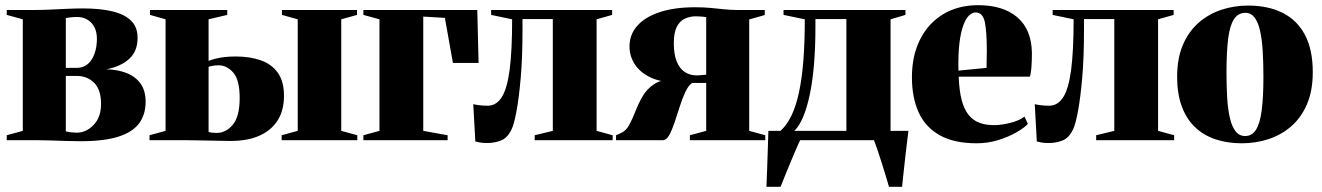

<svg xmlns="http://www.w3.org/2000/svg" viewBox="-20 -541 5102 741"><path d="M291 4Q263.5 4 233.5 3Q203.5 2 174.2 1Q145 0 120.5 0H6V-19L68 -36V-466.5L6 -483.5V-502.5H117.5Q143 -502.5 174.8 -504Q206.5 -505.5 239.5 -507Q272.5 -508.5 300.5 -508.5Q367.5 -508.5 414.5 -497Q461.5 -485.5 486.2 -460.8Q511 -436 511 -395.5Q511 -343.5 479.2 -314.2Q447.5 -285 391 -273.5Q433.5 -272.5 467.5 -259.5Q501.5 -246.5 521.8 -219.2Q542 -192 542 -148Q542 -99.5 517.2 -65.5Q492.5 -31.5 437.5 -13.8Q382.5 4 291 4ZM276.5 -29Q312.5 -29 341.2 -58.8Q370 -88.5 370 -140Q370 -195 343.2 -221.5Q316.5 -248 276.5 -248H234V-34Q239.5 -32.5 246 -31.5Q252.5 -30.5 260.2 -29.8Q268 -29 276.5 -29ZM234 -279H276Q302 -279 319.2 -294.2Q336.5 -309.5 345.2 -335Q354 -360.5 354 -391.5Q354 -418.5 343.8 -437.2Q333.5 -456 316.2 -465.8Q299 -475.5 278.5 -475.5Q264.5 -475.5 253.8 -474.2Q243 -473 234 -471.5Z M1067 0V-19L1129 -36V-466.5L1068 -483.5V-502.5H1358V-483.5L1297 -466.5V-36L1359 -19V0ZM557 0V-19L619 -36V-466.5L559 -483.5V-502.5H857V-483.5L785 -466.5V-306Q798 -311 813 -314.8Q828 -318.5 847.2 -320.8Q866.5 -323 890.5 -323Q944.5 -323 986.5 -308.2Q1028.5 -293.5 1052.2 -260.2Q1076 -227 1076 -171Q1076 -115.5 1051.8 -76.8Q1027.5 -38 981.5 -17.5Q935.5 3 870 3Q859 3 835.5 2.5Q812 2 784.2 1.5Q756.5 1 731.8 0.5Q707 0 692.5 0ZM816 -28Q852 -28 878.5 -59.8Q905 -91.5 905 -163Q905 -232 880.5 -260.5Q856 -289 823 -289Q813.5 -289 802 -287.2Q790.5 -285.5 785 -283V-32Q790 -30 798.8 -29Q807.5 -28 816 -28Z M1382.5 0V-19L1444.5 -36V-466.5L1382.5 -483.5V-502.5H1822L1827 -298H1728L1697 -472L1613.5 -477V-36L1707.5 -19V0Z M1861.5 11Q1843 11 1832.5 9Q1822 7 1814.5 5L1806.5 -139Q1816.5 -136.5 1830.8 -134.8Q1845 -133 1862 -133Q1895 -133 1916 -165.2Q1937 -197.5 1946.8 -270.8Q1956.5 -344 1956.5 -466.5L1875.5 -483.5V-502.5H2342.5V-483.5L2282.5 -466.5V-36L2344.5 -19V0H2043.5V-19L2113.5 -36V-467.5H1996.5V-421.5Q1996.5 -320.5 1989.8 -242.2Q1983 -164 1973.5 -112.8Q1964 -61.5 1954.5 -42Q1938 -7.5 1912.2 1.8Q1886.5 11 1861.5 11Z M2357.5 0V-19L2377.5 -28Q2397 -37 2409.2 -60.2Q2421.5 -83.5 2433 -113Q2444.5 -142.5 2460.5 -170Q2476.5 -197.5 2503.8 -215.8Q2531 -234 2575 -234.5L2586 -223Q2530 -223.5 2490.5 -242.2Q2451 -261 2430.2 -292.5Q2409.5 -324 2409.5 -361.5Q2409.5 -407.5 2439.5 -441.5Q2469.5 -475.5 2526.2 -494.2Q2583 -513 2663 -513Q2694 -513 2721.5 -510.5Q2749 -508 2774.5 -505.2Q2800 -502.5 2824.5 -502.5H2931.5V-483L2871.5 -466V-36L2933.5 -19V0H2642.5V-19L2705.5 -36V-221H2651.5Q2637 -211.5 2625.2 -186.5Q2613.5 -161.5 2603.5 -130Q2593.5 -98.5 2583.5 -68.8Q2573.5 -39 2562.8 -19.5Q2552 0 2538.5 0ZM2669 -250Q2674.5 -250 2681.2 -250.5Q2688 -251 2694.5 -251.8Q2701 -252.5 2705.5 -253V-475Q2701.5 -476 2694.2 -476.5Q2687 -477 2679.2 -477.5Q2671.5 -478 2665 -478Q2643 -478 2623.5 -469.2Q2604 -460.5 2592.2 -438Q2580.5 -415.5 2580.5 -374.5Q2580.5 -332 2591.5 -304.2Q2602.5 -276.5 2622.5 -263.2Q2642.5 -250 2669 -250Z M2982 0V-31L2992 -36Q3016.5 -57.5 3034.2 -94.2Q3052 -131 3063.5 -184.2Q3075 -237.5 3080.5 -307.8Q3086 -378 3086 -466.5L3004 -483.5V-502.5H3474.5V-483.5L3417 -466.5V0ZM3045.5 -36H3246.5V-467.5H3127V-435.5Q3127 -357.5 3121.5 -292.2Q3116 -227 3105.2 -176Q3094.5 -125 3079.5 -89.5Q3064.5 -54 3045.5 -36ZM2938 180Q2939.5 144 2940.8 108Q2942 72 2943.2 36Q2944.5 0 2945.5 -36H3130L3070 -4Q3063 10 3052.5 34.5Q3042 59 3030.2 87Q3018.5 115 3008.5 140Q2998.5 165 2992.5 180ZM3411 180Q3406 162 3398.2 136.8Q3390.5 111.5 3382 84.8Q3373.5 58 3365.5 34.5Q3357.5 11 3352 -3L3337 -36H3486Q3483.5 -16.5 3480.8 6.2Q3478 29 3475.2 53Q3472.5 77 3470 100Q3467.5 123 3465.2 143.5Q3463 164 3461.5 180Z M3749.5 12Q3662 12 3606.8 -19Q3551.5 -50 3525.5 -107.2Q3499.5 -164.5 3499.5 -242.5Q3499.5 -307 3518 -358.2Q3536.5 -409.5 3570.5 -446Q3604.5 -482.5 3651.2 -501.8Q3698 -521 3755 -521Q3852 -521 3906.5 -474Q3961 -427 3962.5 -337.5Q3962.5 -303 3960.5 -279.2Q3958.5 -255.5 3954.5 -245H3680Q3682 -191 3691.5 -155Q3701 -119 3718 -97.8Q3735 -76.5 3759.8 -67.2Q3784.5 -58 3816.5 -58Q3843 -58 3878 -66.5Q3913 -75 3934 -91L3947 -63Q3933.5 -48 3903.2 -30.5Q3873 -13 3833 -0.5Q3793 12 3749.5 12ZM3679 -268.5 3787.5 -279Q3788 -296.5 3788 -311.8Q3788 -327 3788.5 -344.5Q3788.5 -419 3780.8 -456Q3773 -493 3745 -493Q3732.5 -493 3720.2 -481.5Q3708 -470 3698 -443.8Q3688 -417.5 3682.8 -374.5Q3677.5 -331.5 3679 -268.5Z M4028.5 11Q4010 11 3999.5 9Q3989 7 3981.5 5L3973.5 -139Q3983.5 -136.5 3997.8 -134.8Q4012 -133 4029 -133Q4062 -133 4083 -165.2Q4104 -197.5 4113.8 -270.8Q4123.5 -344 4123.5 -466.5L4042.5 -483.5V-502.5H4509.5V-483.5L4449.5 -466.5V-36L4511.5 -19V0H4210.5V-19L4280.5 -36V-467.5H4163.5V-421.5Q4163.5 -320.5 4156.8 -242.2Q4150 -164 4140.5 -112.8Q4131 -61.5 4121.5 -42Q4105 -7.5 4079.2 1.8Q4053.5 11 4028.5 11Z M4523 -244Q4523 -316.5 4545.5 -368.5Q4568 -420.5 4606.8 -454Q4645.5 -487.5 4694.5 -503.5Q4743.5 -519.5 4796.5 -519.5Q4874.5 -519.5 4930.5 -491.2Q4986.5 -463 5016.5 -406Q5046.5 -349 5046.5 -262.5Q5046.5 -190.5 5024 -138.5Q5001.5 -86.5 4963 -53.2Q4924.5 -20 4875.5 -4Q4826.5 12 4773 12Q4716.5 12 4670.5 -3.5Q4624.5 -19 4591.5 -50.8Q4558.5 -82.5 4540.8 -130.8Q4523 -179 4523 -244ZM4786 -16Q4811.5 -16 4827 -39.8Q4842.5 -63.5 4849.2 -114Q4856 -164.5 4856 -244.5Q4856 -299 4853.2 -344.2Q4850.5 -389.5 4843 -422.5Q4835.5 -455.5 4821.8 -473.5Q4808 -491.5 4786.5 -491.5Q4759 -491.5 4743 -468Q4727 -444.5 4720.2 -393.8Q4713.5 -343 4713.5 -261Q4713.5 -207.5 4716.2 -162.8Q4719 -118 4726.8 -85Q4734.5 -52 4748.8 -34Q4763 -16 4786 -16Z"/></svg>

Font: Merriweather 144pt Black
Style: Regular
Weight: 900
Version: Version 2.100